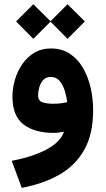

<svg xmlns="http://www.w3.org/2000/svg" viewBox="-20 -640 509 926"><path d="M140.6 -619.6 223.6 -537.6 305.7 -619.6 389.2 -536.6 305.7 -452.6 223.6 -535.6 140.6 -452.6 57.6 -536.6ZM429.2 -108.4Q429.2 5.9 387 81.5Q344.7 157.2 267.6 201.7Q190.4 246.1 85 266.1L36.6 135.7Q136.2 116.7 203.4 81.5Q270.5 46.4 288.6 -4.9Q276.4 -2.4 263.2 -0.7Q250 1 239.3 1Q146.5 1 93.3 -40Q40 -81.1 40 -174.8Q40 -213.9 51.8 -254.6Q63.5 -295.4 86.9 -329.8Q110.4 -364.3 145 -385.3Q179.7 -406.2 225.6 -406.2Q278.3 -406.2 316.7 -380.9Q355 -355.5 379.9 -313Q404.8 -270.5 417 -217.3Q429.2 -164.1 429.2 -108.4ZM237.3 -139.6Q258.3 -139.6 275.6 -142.1Q293 -144.5 304.2 -147Q301.3 -171.9 293 -200.2Q284.7 -228.5 268.3 -248.8Q252 -269 224.6 -269Q201.2 -269 187.7 -253.4Q174.3 -237.8 168.9 -216.8Q163.6 -195.8 163.6 -180.2Q163.6 -153.8 184.8 -146.7Q206.1 -139.6 237.3 -139.6Z"/></svg>

Font: Vazirmatn FD ExtraBold
Style: Regular
Weight: 800
Designer: Saber Rastikerdar
Foundry: Saber Rastikerdar
Version: Version 33.003